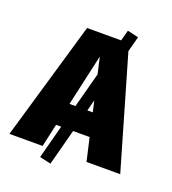

<svg xmlns="http://www.w3.org/2000/svg" viewBox="-174 -871 949 1060"><g transform="rotate(20 300.5 -341.0)"><path d="M428 0H626L436 -654L460 -744L395 -759L378 -696H178L-25 0H170L200 -135H230L178 62L244 77L300 -135H397ZM230 -269 298 -572 320 -475 265 -269ZM335 -269 352 -334 367 -269Z"/></g></svg>

Font: Fira Sans Heavy
Style: Regular
Weight: 900
Designer: bBox Type GmbH & Carrois Corporate GbR & Edenspiekermann AG
Foundry: bBox Type GmbH & Carrois Corporate GbR & Edenspiekermann AG
Version: Version 4.300;PS 004.300;hotconv 1.0.88;makeotf.lib2.5.64775